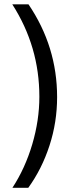

<svg xmlns="http://www.w3.org/2000/svg" viewBox="-20 -746 337 898"><path d="M247.1 -292Q247.1 -174.3 211.4 -64.9Q175.8 44.4 112.3 132.3H38.1Q97.7 41 130.9 -71.3Q164.1 -183.6 164.1 -293.9Q164.1 -528.3 37.6 -725.6H113.3Q247.1 -528.3 247.1 -292Z"/></svg>

Font: Oxygen-Regular
Style: Regular
Weight: 400
Designer: Vernon Adams
Foundry: Vernon Adams
Version: Version Release 0.2.3 webfont; ttfautohint (v0.93.3-1d66) -l